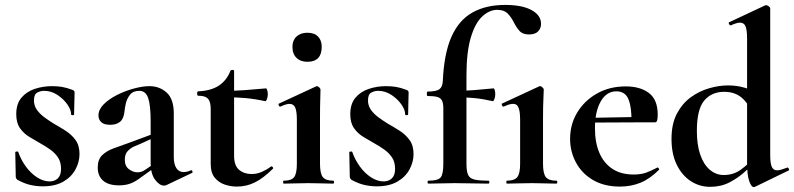

<svg xmlns="http://www.w3.org/2000/svg" viewBox="-20 -746 3226 780"><path d="M118 -338Q118 -317 129.5 -300.5Q141 -284 159 -270.5Q177 -257 198 -244Q223 -230 247 -214.5Q271 -199 287 -177Q303 -155 303 -120Q303 -88 286.5 -57.5Q270 -27 237 -8Q204 11 154 11Q129 11 104 5.5Q79 0 50 -16Q48 -18 46 -21Q44 -24 44 -28L42 -127Q42 -130 47.5 -130.5Q53 -131 54 -129Q65 -97 85 -69.5Q105 -42 130.5 -25.5Q156 -9 182 -9Q202 -9 215 -21.5Q228 -34 228 -60Q228 -88 215.5 -106.5Q203 -125 184 -138.5Q165 -152 145 -163Q122 -176 99 -190Q76 -204 61 -225.5Q46 -247 46 -282Q46 -324 67 -349Q88 -374 121.5 -385Q155 -396 191 -396Q213 -396 231.5 -393Q250 -390 274 -381Q283 -378 283 -370Q283 -350 282 -328.5Q281 -307 281 -281Q281 -278 275 -278Q269 -278 269 -281Q269 -300 253.5 -322Q238 -344 213 -360.5Q188 -377 159 -377Q145 -377 131.5 -370Q118 -363 118 -338Z M656 6Q652 8 646 8Q628 8 610 -16Q592 -40 592 -85V-255Q592 -318 582 -347.5Q572 -377 546 -377Q521 -377 508.5 -361.5Q496 -346 491.5 -327Q487 -308 486 -295Q483 -264 468 -251.5Q453 -239 428 -239Q402 -239 391 -250Q380 -261 380 -277Q380 -301 401.5 -322.5Q423 -344 456 -360.5Q489 -377 524.5 -386.5Q560 -396 587 -396Q628 -396 657 -370Q686 -344 686 -285V-108Q686 -79 696.5 -63Q707 -47 726 -47Q740 -47 755 -54Q759 -56 761.5 -50.5Q764 -45 759 -43ZM464 7Q420 7 398.5 -12.5Q377 -32 377 -65Q377 -98 395 -115.5Q413 -133 442 -143.5Q471 -154 502 -165L602 -202L606 -187L549 -161Q541 -158 526 -151.5Q511 -145 499 -132.5Q487 -120 487 -97Q487 -71 504 -58.5Q521 -46 538 -46Q546 -46 553.5 -48Q561 -50 571 -57L621 -91L622 -75L552 -25Q530 -8 510 -0.5Q490 7 464 7Z M942 12Q918 12 893.5 4Q869 -4 852.5 -24Q836 -44 836 -80V-302Q836 -323 831 -335Q826 -347 815 -352Q804 -357 785 -357Q781 -357 781 -366Q781 -375 785 -375Q836 -377 868 -397.5Q900 -418 916 -458Q918 -462 924.5 -462Q931 -462 931 -458V-113Q931 -73 951.5 -56Q972 -39 1002 -39Q1025 -39 1045.5 -48.5Q1066 -58 1080 -69Q1083 -72 1087.5 -67.5Q1092 -63 1088 -60Q1051 -23 1016.5 -5.5Q982 12 942 12ZM1057 -335Q1016 -344 977.5 -347.5Q939 -351 896 -351V-377Q937 -377 976.5 -380Q1016 -383 1061 -387Q1063 -387 1065.5 -379.5Q1068 -372 1068 -363Q1068 -353 1064.5 -343.5Q1061 -334 1057 -335Z M1133 0Q1130 0 1130 -6Q1130 -12 1133 -12Q1164 -12 1175 -26.5Q1186 -41 1186 -81V-260Q1186 -293 1179.5 -308.5Q1173 -324 1156 -324Q1149 -324 1139.5 -321Q1130 -318 1119 -313Q1115 -312 1112.5 -318Q1110 -324 1113 -325L1264 -395Q1266 -396 1267 -396Q1272 -396 1277 -391Q1282 -386 1282 -382Q1282 -370 1281 -342Q1280 -314 1280 -262V-81Q1280 -41 1291.5 -26.5Q1303 -12 1334 -12Q1337 -12 1337 -6Q1337 0 1334 0Q1314 0 1288 -1Q1262 -2 1233 -2Q1205 -2 1179 -1Q1153 0 1133 0ZM1229 -495Q1201 -495 1184.5 -511Q1168 -527 1168 -556Q1168 -582 1184.5 -597.5Q1201 -613 1229 -613Q1257 -613 1272 -597.5Q1287 -582 1287 -556Q1287 -495 1229 -495Z M1475 -338Q1475 -317 1486.5 -300.5Q1498 -284 1516 -270.5Q1534 -257 1555 -244Q1580 -230 1604 -214.5Q1628 -199 1644 -177Q1660 -155 1660 -120Q1660 -88 1643.5 -57.5Q1627 -27 1594 -8Q1561 11 1511 11Q1486 11 1461 5.5Q1436 0 1407 -16Q1405 -18 1403 -21Q1401 -24 1401 -28L1399 -127Q1399 -130 1404.5 -130.5Q1410 -131 1411 -129Q1422 -97 1442 -69.5Q1462 -42 1487.5 -25.5Q1513 -9 1539 -9Q1559 -9 1572 -21.5Q1585 -34 1585 -60Q1585 -88 1572.5 -106.5Q1560 -125 1541 -138.5Q1522 -152 1502 -163Q1479 -176 1456 -190Q1433 -204 1418 -225.5Q1403 -247 1403 -282Q1403 -324 1424 -349Q1445 -374 1478.5 -385Q1512 -396 1548 -396Q1570 -396 1588.5 -393Q1607 -390 1631 -381Q1640 -378 1640 -370Q1640 -350 1639 -328.5Q1638 -307 1638 -281Q1638 -278 1632 -278Q1626 -278 1626 -281Q1626 -300 1610.5 -322Q1595 -344 1570 -360.5Q1545 -377 1516 -377Q1502 -377 1488.5 -370Q1475 -363 1475 -338Z M1721 0Q1717 0 1717 -6Q1717 -12 1721 -12Q1759 -12 1770 -25Q1781 -38 1781 -81V-306Q1781 -328 1775 -338.5Q1769 -349 1755 -352.5Q1741 -356 1717 -356Q1714 -356 1714 -365Q1714 -374 1717 -374Q1752 -374 1765 -383.5Q1778 -393 1779 -418Q1784 -529 1814 -596.5Q1844 -664 1899 -695Q1954 -726 2032 -726Q2101 -726 2139.5 -705Q2178 -684 2178 -649Q2178 -631 2166 -618.5Q2154 -606 2129 -606Q2103 -606 2090 -621Q2077 -636 2067 -656Q2057 -676 2042.5 -691Q2028 -706 2000 -706Q1968 -706 1939 -679Q1910 -652 1892.5 -593Q1875 -534 1875 -439V-81Q1875 -52 1881 -37Q1887 -22 1906 -17Q1925 -12 1964 -12Q1968 -12 1968 -6Q1968 0 1964 0Q1929 0 1895.5 -1Q1862 -2 1827 -2Q1798 -2 1770.5 -1Q1743 0 1721 0ZM1982 -335Q1943 -344 1907.5 -347.5Q1872 -351 1832 -351V-377Q1870 -377 1907 -380Q1944 -383 1985 -387Q1988 -387 1990 -379.5Q1992 -372 1992 -363Q1992 -353 1988.5 -343.5Q1985 -334 1982 -335ZM2039 0Q2037 0 2037 -6Q2037 -12 2039 -12Q2070 -12 2081.5 -26.5Q2093 -41 2093 -81V-260Q2093 -308 2079 -319.5Q2065 -331 2026 -313Q2022 -312 2019.5 -318Q2017 -324 2019 -325L2170 -395Q2175 -398 2182 -392.5Q2189 -387 2189 -382Q2189 -370 2187.5 -342Q2186 -314 2186 -262V-81Q2186 -41 2197.5 -26.5Q2209 -12 2240 -12Q2244 -12 2244 -6Q2244 0 2240 0Q2220 0 2194.5 -1Q2169 -2 2140 -2Q2111 -2 2085 -1Q2059 0 2039 0Z M2499 12Q2434 12 2388.5 -15Q2343 -42 2319.5 -86.5Q2296 -131 2296 -182Q2296 -241 2325 -289Q2354 -337 2405 -366Q2456 -395 2522 -395Q2581 -395 2616.5 -368Q2652 -341 2652 -280Q2652 -267 2650 -258Q2648 -249 2641 -249H2545Q2547 -306 2534 -340.5Q2521 -375 2484 -375Q2444 -375 2420.5 -334Q2397 -293 2397 -225Q2397 -167 2415 -125Q2433 -83 2468 -60Q2503 -37 2554 -37Q2584 -37 2604.5 -44.5Q2625 -52 2650 -65Q2652 -67 2655.5 -63Q2659 -59 2657 -56Q2620 -19 2581.5 -3.5Q2543 12 2499 12ZM2362 -248 2361 -267 2580 -271V-249Z M2865 13Q2822 13 2786.5 -10Q2751 -33 2729.5 -76.5Q2708 -120 2708 -182Q2708 -243 2730 -284.5Q2752 -326 2786.5 -351Q2821 -376 2861 -387.5Q2901 -399 2937 -399Q2973 -399 3004 -390Q3035 -381 3060 -368L3037 -287Q3016 -332 2989 -352.5Q2962 -373 2922 -373Q2871 -373 2841 -337.5Q2811 -302 2811 -214Q2811 -157 2825 -117Q2839 -77 2864 -56Q2889 -35 2920 -35Q2960 -35 2990 -57Q3020 -79 3048 -110L3058 -101Q3037 -77 3008.5 -50.5Q2980 -24 2944.5 -5.5Q2909 13 2865 13ZM3109 -712V-116Q3109 -82 3115.5 -68Q3122 -54 3137 -54Q3144 -54 3154.5 -57Q3165 -60 3178 -65Q3181 -67 3184 -61.5Q3187 -56 3185 -54L3047 13Q3044 14 3042 14Q3032 14 3023.5 -11Q3015 -36 3015 -82V-589Q3015 -623 3009 -638.5Q3003 -654 2986 -654Q2979 -654 2969.5 -651Q2960 -648 2949 -643Q2945 -642 2942 -648Q2939 -654 2941 -655L3088 -724Q3090 -725 3092 -725Q3097 -725 3103 -720.5Q3109 -716 3109 -712Z"/></svg>

Font: Cormorant Garamond Light
Style: Bold
Weight: 700
Version: Version 4.001